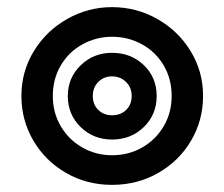

<svg xmlns="http://www.w3.org/2000/svg" viewBox="-20 -509 629 538"><path d="M40 -240Q40 -309 75 -366Q110 -423 168.5 -456Q227 -489 294 -489Q362 -489 420.5 -456Q479 -423 514 -366Q549 -309 549 -240Q549 -172 515.5 -115Q482 -58 423.5 -24.5Q365 9 294 9Q223 9 165 -24.5Q107 -58 73.5 -115Q40 -172 40 -240ZM461 -240Q461 -288 438.5 -326Q416 -364 377.5 -385Q339 -406 294 -406Q250 -406 211.5 -385Q173 -364 150.5 -326Q128 -288 128 -240Q128 -193 150.5 -155Q173 -117 211 -95.5Q249 -74 294 -74Q340 -74 378 -95.5Q416 -117 438.5 -155Q461 -193 461 -240ZM170 -240Q170 -291 206 -326Q242 -361 294 -361Q347 -361 383 -326.5Q419 -292 419 -240Q419 -188 383 -153Q347 -118 294 -118Q242 -118 206 -153Q170 -188 170 -240ZM349 -240Q349 -264 333 -279.5Q317 -295 294 -295Q271 -295 255.5 -279.5Q240 -264 240 -240Q240 -216 255.5 -201Q271 -186 294 -186Q318 -186 333.5 -201Q349 -216 349 -240Z"/></svg>

Font: K2D SemiBold
Style: Regular
Weight: 600
Designer: Katatrad Aksorn Co.,Ltd.
Foundry: Cadson Demak Co.,Ltd.
Version: Version 1.000; ttfautohint (v1.6)